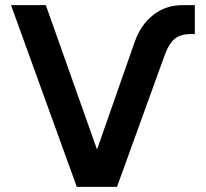

<svg xmlns="http://www.w3.org/2000/svg" viewBox="-20 -730 804 750"><path d="M280 0 23 -710H159L359 -146L506 -566Q530 -634 579 -672Q628 -710 694 -710H741V-597H726Q685 -597 662 -578Q639 -559 622 -511L437 0Z"/></svg>

Font: Geist SemBd
Style: Regular
Weight: 400
Designer: Basement.studio, Andrés Briganti, Mateo Zaragoza
Foundry: Basement.studio, Vercel, Andrés Briganti, Guido Ferreyra, Mateo Zaragoza
Version: Version 1.401